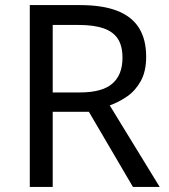

<svg xmlns="http://www.w3.org/2000/svg" viewBox="-20 -734 662 754"><path d="M294 -714Q383 -714 440.5 -691.5Q498 -669 526 -624Q554 -579 554 -511Q554 -454 533 -416Q512 -378 479.5 -355.5Q447 -333 411 -320L607 0H502L329 -295H187V0H97V-714ZM289 -636H187V-371H294Q381 -371 421 -405.5Q461 -440 461 -507Q461 -554 442.5 -582Q424 -610 386 -623Q348 -636 289 -636Z"/></svg>

Font: Noto Sans Oriya
Style: Regular
Weight: 400
Designer: Amélie Bonet and Sol Matas
Foundry: Google LLC
Version: Version 2.006